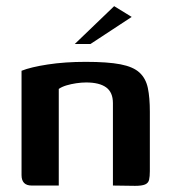

<svg xmlns="http://www.w3.org/2000/svg" viewBox="-20 -603 551 624"><path d="M83 0Q50 0 50 -34V-373Q80 -385 135.5 -393.5Q191 -402 259 -402Q330 -402 371.5 -394Q413 -386 433.5 -367Q454 -348 460.5 -317Q467 -286 467 -240V-47Q467 -29 464.5 -18.5Q462 -8 451.5 -3.5Q441 1 419 1L347 0V-268Q347 -303 325 -319Q303 -335 260 -335Q245 -335 228 -332.5Q211 -330 196 -325.5Q181 -321 171 -314V0ZM223 -460 351 -583 408 -548 274 -460Z"/></svg>

Font: Genos SemiBold
Style: Regular
Weight: 600
Designer: Robert E. Leuschke
Foundry: Robert E. Leuschke
Version: Version 1.010